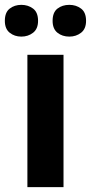

<svg xmlns="http://www.w3.org/2000/svg" viewBox="-35 -772 375 792"><path d="M227 0H78V-546H227ZM-15 -686Q-15 -721 5 -736.5Q25 -752 53 -752Q81 -752 101.5 -736.5Q122 -721 122 -686Q122 -653 101.5 -637Q81 -621 53 -621Q25 -621 5 -637Q-15 -653 -15 -686ZM182 -686Q182 -721 202 -736.5Q222 -752 251 -752Q279 -752 299.5 -736.5Q320 -721 320 -686Q320 -653 299.5 -637Q279 -621 251 -621Q222 -621 202 -637Q182 -653 182 -686Z"/></svg>

Font: Noto Sans Tai Tham
Style: Bold
Weight: 700
Designer: Monotype Design Team 2013. Revised by David WIlliams 2020
Foundry: Monotype Imaging Inc.
Version: Version 2.002; ttfautohint (v1.8.4.7-5d5b)